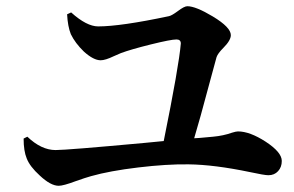

<svg xmlns="http://www.w3.org/2000/svg" viewBox="-20 -674 946 618"><path d="M169 -76Q143 -76 108 -109Q76 -138 66 -164Q56 -188 56 -228L68 -234Q113 -191 159 -191Q195 -191 445 -214Q487 -218 507 -220Q556 -462 562 -534Q562 -547 548 -547Q530 -547 465.5 -531Q401 -515 369 -503Q361 -500 346 -493Q319 -480 304 -480Q281 -480 250 -508Q222 -535 208 -564Q198 -589 196 -628L209 -634Q259 -589 296 -589Q368 -589 524 -622Q533 -624 552 -638Q573 -654 583 -654Q610 -654 665 -621Q723 -586 723 -561Q723 -544 699 -520Q681 -502 677 -490Q672 -473 655 -409Q622 -285 605 -229Q611 -229 622 -230Q652 -233 666 -234Q699 -237 727 -247Q740 -251 746 -251Q784 -251 835 -218Q887 -184 887 -156Q887 -136 875 -123Q863 -110 844 -110Q831 -110 785 -120Q670 -144 587 -145Q517 -146 425 -135Q333 -124 273 -107Q255 -102 224 -91Q184 -76 169 -76Z"/></svg>

Font: GenRyuMin TW B
Style: Regular
Weight: 700
Version: Version 1.501;PS 1;hotconv 16.6.51;makeotf.lib2.5.65220